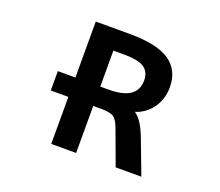

<svg xmlns="http://www.w3.org/2000/svg" viewBox="-121 -907 1242 1083"><g transform="rotate(20 500.0 -365.0)"><path d="M280.3 -280.3H174.8V-396.5H280.3V-732.4H483.4Q648.4 -732.4 724.1 -680.7Q799.8 -628.9 799.8 -526.4Q799.8 -455.1 760.7 -400.4Q722.7 -348.6 662.1 -329.1Q705.1 -300.8 739.3 -213.9L821.3 2H667L589.8 -207Q573.2 -252 552.2 -266.1Q531.2 -280.3 477.5 -280.3H429.7V2H280.3ZM493.2 -612.3H429.7V-396.5H480.5Q650.4 -396.5 650.4 -512.7Q650.4 -564.5 614.7 -588.4Q579.1 -612.3 493.2 -612.3Z"/></g></svg>

Font: Gen Shin Gothic Monospace Bold
Style: Bold
Weight: 700
Designer: [Source Han Sans]
Ryoko NISHIZUKA  (kana & ideographs); Paul D. Hunt (Latin, Greek & Cyrillic); Wenlong ZHANG  (bopomofo
Version: Version 1.002.20150607